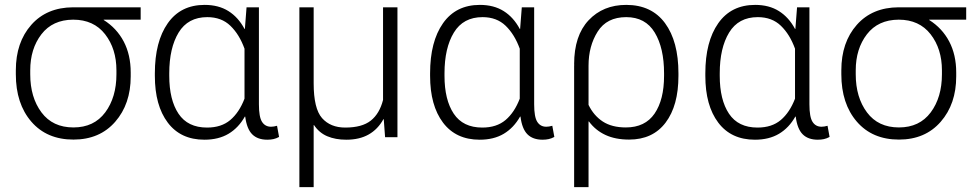

<svg xmlns="http://www.w3.org/2000/svg" viewBox="-20 -558 3954 781"><path d="M552.2 -478H401.9V-476.6Q454.6 -443.4 483.2 -389.2Q511.7 -335 511.7 -263.2V-247.1Q511.7 -134.8 448.5 -62.5Q385.3 9.8 278.8 9.8Q170.4 9.8 107.4 -63.2Q44.4 -136.2 44.4 -255.9V-272Q44.4 -385.7 107.2 -456.8Q169.9 -527.8 277.3 -528.3H552.2ZM103 -255.9Q103 -162.1 148.7 -100.8Q194.3 -39.6 278.8 -39.6Q362.3 -39.6 408 -100.8Q453.6 -162.1 453.6 -255.9V-272Q453.6 -359.4 407.5 -418.7Q361.3 -478 277.8 -478H277.3Q193.8 -477.5 148.4 -418.5Q103 -359.4 103 -272Z M1033.2 -528.3V-133.8Q1033.2 -82 1045.9 -62.3Q1058.6 -42.5 1082.5 -42.5Q1088.9 -42.5 1094.2 -43.5Q1099.6 -44.4 1106.9 -46.4L1115.2 -1Q1103.5 5.4 1092.3 7.8Q1081.1 10.3 1067.4 10.3Q1027.8 10.3 1005.9 -11.7Q983.9 -33.7 977.5 -83.5L976.1 -84Q950.2 -38.1 909.7 -13.9Q869.1 10.3 811.5 10.3Q714.8 10.3 662.4 -59.3Q609.9 -128.9 609.9 -249.5V-259.8Q609.9 -388.7 662.4 -463.4Q714.8 -538.1 812.5 -538.1Q869.1 -538.1 909.2 -512.9Q949.2 -487.8 974.6 -440.4H976.1L982.9 -528.3ZM668.5 -249.5Q668.5 -151.9 706.1 -95.5Q743.7 -39.1 822.3 -39.1Q880.4 -39.1 916.7 -69.8Q953.1 -100.6 974.6 -156.7V-359.9Q953.6 -418 917.2 -453.1Q880.9 -488.3 823.2 -488.3Q744.6 -488.3 706.5 -425.5Q668.5 -362.8 668.5 -259.8Z M1255.9 -528.3V-219.2Q1255.9 -116.2 1290 -77.6Q1324.2 -39.1 1384.3 -39.1Q1452.6 -39.1 1488.3 -67.4Q1523.9 -95.7 1538.1 -151.4V-528.3H1596.7V0H1546.4L1541 -73.2H1539.6Q1517.1 -32.2 1479.7 -11Q1442.4 10.3 1388.2 10.3Q1344.7 10.3 1311.5 -3.7Q1278.3 -17.6 1257.3 -49.3L1255.9 -48.8V203.1H1197.8V-528.3Z M2152.8 -528.3V-133.8Q2152.8 -82 2165.5 -62.3Q2178.2 -42.5 2202.1 -42.5Q2208.5 -42.5 2213.9 -43.5Q2219.2 -44.4 2226.6 -46.4L2234.9 -1Q2223.1 5.4 2211.9 7.8Q2200.7 10.3 2187 10.3Q2147.5 10.3 2125.5 -11.7Q2103.5 -33.7 2097.2 -83.5L2095.7 -84Q2069.8 -38.1 2029.3 -13.9Q1988.8 10.3 1931.2 10.3Q1834.5 10.3 1782 -59.3Q1729.5 -128.9 1729.5 -249.5V-259.8Q1729.5 -388.7 1782 -463.4Q1834.5 -538.1 1932.1 -538.1Q1988.8 -538.1 2028.8 -512.9Q2068.8 -487.8 2094.2 -440.4H2095.7L2102.5 -528.3ZM1788.1 -249.5Q1788.1 -151.9 1825.7 -95.5Q1863.3 -39.1 1941.9 -39.1Q2000 -39.1 2036.4 -69.8Q2072.8 -100.6 2094.2 -156.7V-359.9Q2073.2 -418 2036.9 -453.1Q2000.5 -488.3 1942.9 -488.3Q1864.3 -488.3 1826.2 -425.5Q1788.1 -362.8 1788.1 -259.8Z M2739.7 -249.5Q2739.7 -128.4 2687.5 -59.3Q2635.3 9.8 2539.1 9.8Q2483.4 9.8 2442.9 -9Q2402.3 -27.8 2375.5 -64L2374 -63.5V203.1H2315.4V-292.5H2315.9L2315.4 -296.9Q2315.4 -413.1 2374.3 -475.6Q2433.1 -538.1 2527.3 -538.1Q2630.4 -538.1 2685.1 -463.9Q2739.7 -389.6 2739.7 -259.8ZM2681.2 -259.8Q2681.2 -362.8 2643.3 -425.5Q2605.5 -488.3 2527.3 -488.3Q2448.2 -488.3 2411.1 -429.4Q2374 -370.6 2374 -291V-131.3Q2395 -87.9 2431.9 -63.7Q2468.8 -39.6 2525.9 -39.6Q2604 -39.6 2642.6 -95.9Q2681.2 -152.3 2681.2 -249.5Z M3272.5 -528.3V-133.8Q3272.5 -82 3285.2 -62.3Q3297.9 -42.5 3321.8 -42.5Q3328.1 -42.5 3333.5 -43.5Q3338.9 -44.4 3346.2 -46.4L3354.5 -1Q3342.8 5.4 3331.5 7.8Q3320.3 10.3 3306.6 10.3Q3267.1 10.3 3245.1 -11.7Q3223.1 -33.7 3216.8 -83.5L3215.3 -84Q3189.5 -38.1 3148.9 -13.9Q3108.4 10.3 3050.8 10.3Q2954.1 10.3 2901.6 -59.3Q2849.1 -128.9 2849.1 -249.5V-259.8Q2849.1 -388.7 2901.6 -463.4Q2954.1 -538.1 3051.8 -538.1Q3108.4 -538.1 3148.4 -512.9Q3188.5 -487.8 3213.9 -440.4H3215.3L3222.2 -528.3ZM2907.7 -249.5Q2907.7 -151.9 2945.3 -95.5Q2982.9 -39.1 3061.5 -39.1Q3119.6 -39.1 3156 -69.8Q3192.4 -100.6 3213.9 -156.7V-359.9Q3192.9 -418 3156.5 -453.1Q3120.1 -488.3 3062.5 -488.3Q2983.9 -488.3 2945.8 -425.5Q2907.7 -362.8 2907.7 -259.8Z M3910.2 -478H3759.8V-476.6Q3812.5 -443.4 3841.1 -389.2Q3869.6 -335 3869.6 -263.2V-247.1Q3869.6 -134.8 3806.4 -62.5Q3743.2 9.8 3636.7 9.8Q3528.3 9.8 3465.3 -63.2Q3402.3 -136.2 3402.3 -255.9V-272Q3402.3 -385.7 3465.1 -456.8Q3527.8 -527.8 3635.3 -528.3H3910.2ZM3460.9 -255.9Q3460.9 -162.1 3506.6 -100.8Q3552.2 -39.6 3636.7 -39.6Q3720.2 -39.6 3765.9 -100.8Q3811.5 -162.1 3811.5 -255.9V-272Q3811.5 -359.4 3765.4 -418.7Q3719.2 -478 3635.7 -478H3635.3Q3551.8 -477.5 3506.3 -418.5Q3460.9 -359.4 3460.9 -272Z"/></svg>

Font: Franko
Style: Light
Weight: 300
Designer: Google
Version: Version 1.200310; 2013